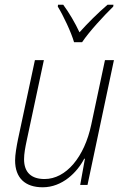

<svg xmlns="http://www.w3.org/2000/svg" viewBox="-20 -784 529 814"><path d="M294 -605H328C358 -650 421 -718 460 -756L461 -764H436C395 -729 351 -685 317 -647C299 -686 272 -732 248 -764H226L225 -756C248 -719 282 -647 294 -605ZM161 10C244 10 307 -53 337 -111H340L320 0H351L463 -529H425L367 -256C338 -118 260 -25 169 -25C114 -25 82 -52 82 -109C82 -132 87 -159 93 -187L166 -529H128L56 -192C50 -162 44 -128 44 -104C44 -29 87 10 161 10Z"/></svg>

Font: Noto Sans SemiCondensed ExtraLight
Style: Italic
Weight: 200
Width: 4
Italic angle: -12°
Designer: Monotype Design Team
Foundry: Monotype Imaging Inc.
Version: Version 2.013